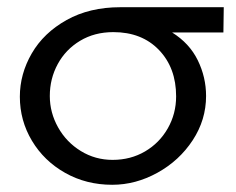

<svg xmlns="http://www.w3.org/2000/svg" viewBox="-20 -502 654 532"><path d="M551 -236Q551 -170 514 -113.5Q477 -57 416.5 -23.5Q356 10 291 10Q219 10 160.5 -23Q102 -56 68.5 -112Q35 -168 35 -234Q35 -297 68 -354Q101 -411 164.5 -446.5Q228 -482 313 -482H600L599 -412H457Q505 -382 528 -335Q551 -288 551 -236ZM468 -235Q468 -314 420.5 -363.5Q373 -413 294 -413Q242 -413 202 -389Q162 -365 140 -324.5Q118 -284 118 -236Q118 -190 141 -149Q164 -108 204 -83.5Q244 -59 292 -59Q342 -59 382 -82.5Q422 -106 445 -146.5Q468 -187 468 -235Z"/></svg>

Font: Geom Light
Style: Regular
Weight: 300
Version: Version 1.102